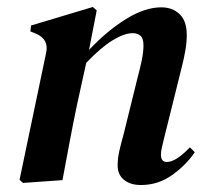

<svg xmlns="http://www.w3.org/2000/svg" viewBox="-20 -516 586 550"><path d="M46 8 36 -1 112 -364Q121 -404 82 -420L67 -426L69 -443L246 -496L257 -486L235 -373Q287 -428 341 -461.5Q395 -495 442 -495Q474 -495 494.5 -475.5Q515 -456 515 -416Q515 -394 511 -371.5Q507 -349 501 -325L450 -120Q446 -104 443.5 -92.5Q441 -81 441 -73Q441 -52 458 -52Q484 -52 524 -94L538 -80Q513 -43 473 -14.5Q433 14 384 14Q353 14 335 -1Q317 -16 317 -42Q317 -63 322 -84.5Q327 -106 334 -131L373 -289Q381 -319 386 -343Q391 -367 391 -386Q391 -406 382.5 -413.5Q374 -421 360 -421Q336 -421 302.5 -400.5Q269 -380 227 -336L200 -213Q189 -160 179 -107Q169 -54 159 0Z"/></svg>

Font: DM Serif Text
Style: Italic
Weight: 400
Italic angle: -12°
Designer: Colophon Foundry, Frank Grießhammer
Foundry: Colophon Foundry
Version: Version 5.100; ttfautohint (v1.8.2)